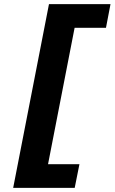

<svg xmlns="http://www.w3.org/2000/svg" viewBox="-20 -758 557 933"><path d="M218 -738H365L191 155H44ZM174 40H366L343 155H152ZM326 -738H517L495 -623H303Z"/></svg>

Font: REM SemiBold
Style: Italic
Weight: 600
Italic angle: -11°
Designer: Octavio Pardo
Foundry: Ashler Design
Version: Version 1.005;gftools[0.9.28]